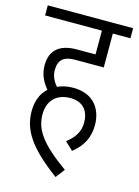

<svg xmlns="http://www.w3.org/2000/svg" viewBox="-113 -685 624 865"><g transform="rotate(15 199.0 -253.0)"><path d="M238 -52 275 -17C322 -54 345 -97 345 -156C345 -225 307 -293 208 -293C181 -293 156 -288 135 -278C118 -297 105 -322 106 -350C106 -396 130 -417 182 -417H316V-575H398V-622H0V-575H265V-464H177C96 -464 56 -426 56 -358C56 -315 73 -282 97 -254C69 -229 53 -192 53 -143C53 -52 104 20 234 116L266 74C143 -14 104 -71 104 -142C104 -204 141 -245 207 -245C270 -245 295 -204 295 -154C295 -109 273 -80 238 -52Z"/></g></svg>

Font: Noto Sans Devanagari ExtraCondensed Light
Style: Regular
Weight: 300
Width: 2
Designer: Jelle Bosma - Monotype Design Team
Foundry: Monotype Imaging Inc.
Version: Version 2.004